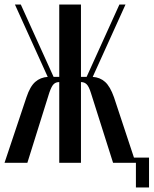

<svg xmlns="http://www.w3.org/2000/svg" viewBox="-24 -720 679 849"><path d="M476 0 378 -309Q369 -338 359 -347.5Q349 -357 335 -357H334V0H238V-357H237Q223 -357 213.5 -348Q204 -339 194 -310L97 0H-4L93 -290Q109 -338 132 -358Q155 -378 187 -380L42 -700H68L213 -380H238V-700H334V-380H359L504 -700H531L386 -380Q418 -378 440.5 -358Q463 -338 480 -290L576 0ZM553 -23H635V109H577V0H553Z"/></svg>

Font: Moniqa Narrow Heading
Style: Bold
Weight: 700
Width: 4
Designer: Rajesh Rajput
Foundry: Rajesh Rajput
Version: Version 1.000